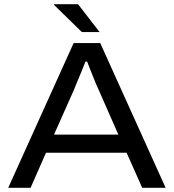

<svg xmlns="http://www.w3.org/2000/svg" viewBox="-20 -890 824 910"><path d="M19 0 329 -686H455L765 0H654L580 -166H198L125 0ZM236 -252H541L449 -461Q444 -471 436.5 -489Q429 -507 421 -527Q413 -547 405.5 -566Q398 -585 393 -598H385Q377 -577 366 -550.5Q355 -524 345 -500Q335 -476 329 -461ZM452 -738H368L236 -867L237 -870H350Z"/></svg>

Font: Archivo SemiExpanded
Style: Regular
Weight: 400
Width: 6
Designer: Hector Gatti
Foundry: Omnibus-Type
Version: Version 2.001